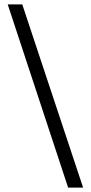

<svg xmlns="http://www.w3.org/2000/svg" viewBox="-20 -767 412 871"><path d="M357 84H289L15 -747H81Z"/></svg>

Font: Figtree Light Light
Style: Regular
Weight: 300
Version: Version 2.001;gftools[0.9.30]